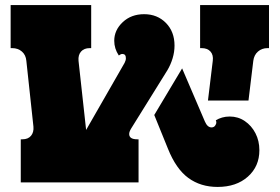

<svg xmlns="http://www.w3.org/2000/svg" viewBox="-20 -720 1104 758"><path d="M340 -700V-530H334Q312 -530 300 -516.5Q288 -503 290 -480L320 -207L472 -472Q477 -482 477 -490Q477 -507 463 -507Q457 -507 449 -501Q431 -528 431 -559Q431 -601 464.5 -632.5Q498 -664 549 -664Q601 -664 635 -629.5Q669 -595 669 -540Q669 -515 661.5 -490Q654 -465 641 -443L498 -213Q490 -200 490 -191Q490 -170 522 -170H527V0H62V-170H68Q91 -170 102.5 -184Q114 -198 112 -220L84 -480Q82 -503 66.5 -516.5Q51 -530 28 -530H22V-700ZM770 -700H1042V-530H1036Q1014 -530 998.5 -516.5Q983 -503 980 -480L961 -323H801L820 -480Q823 -503 811 -516.5Q799 -530 776 -530H770ZM699 -450 789 -240Q799 -217 815 -217Q824 -217 829 -223.5Q834 -230 834 -237Q834 -241 832 -245Q843 -252 857 -256Q871 -260 887 -260Q920 -260 946.5 -242Q973 -224 988.5 -194Q1004 -164 1004 -127Q1004 -63 958.5 -22.5Q913 18 839 18Q772 18 723.5 -17.5Q675 -53 643 -133L589 -266Z"/></svg>

Font: Exile
Style: Regular
Weight: 400
Designer: Bartłomiej Rózga @rozgatype
Version: Version 1.000; ttfautohint (v1.8.4.7-5d5b)